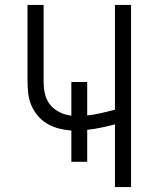

<svg xmlns="http://www.w3.org/2000/svg" viewBox="-20 -755 640 775"><path d="M444 0V-253Q417 -246 389 -240Q361 -234 332 -231V-102H268V-228Q242 -230 217 -236.5Q192 -243 170 -256Q148 -269 131.5 -289Q115 -309 105.5 -332.5Q96 -356 93.5 -381.5Q91 -407 91 -433V-735H156V-433Q156 -416 157.5 -399Q159 -382 164.5 -365.5Q170 -349 180 -335.5Q190 -322 204 -312Q218 -302 234.5 -296Q251 -290 268 -288V-424H332V-289Q361 -292 388.5 -298.5Q416 -305 444 -312V-735H509V0Z"/></svg>

Font: Iosevka SS04 Light Extended
Style: Regular
Weight: 300
Width: 7
Monospace: yes
Designer: Belleve Invis
Foundry: Belleve Invis
Version: Version 19.0.0; ttfautohint (v1.8.4)